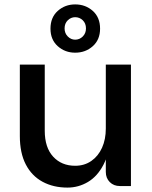

<svg xmlns="http://www.w3.org/2000/svg" viewBox="-20 -844 689 871"><path d="M460 -64V-551H574V0H524Q496 0 478 -18Q460 -36 460 -64ZM286 7Q222 7 173 -19.5Q124 -46 97 -98Q70 -150 70 -227V-551H183V-251Q183 -175 221 -133.5Q259 -92 321 -92Q363 -92 394.5 -114Q426 -136 443 -174Q460 -212 460 -261L480 -232Q477 -150 449.5 -97Q422 -44 379 -18.5Q336 7 286 7ZM434 -714Q434 -664 401 -634.5Q368 -605 321 -605Q275 -605 242 -634.5Q209 -664 209 -714Q209 -765 242 -794.5Q275 -824 321 -824Q368 -824 401 -794.5Q434 -765 434 -714ZM370 -715Q370 -738 355.5 -752Q341 -766 321 -766Q302 -766 287.5 -752Q273 -738 273 -715Q273 -693 287.5 -678.5Q302 -664 321 -664Q341 -664 355.5 -678.5Q370 -693 370 -715Z"/></svg>

Font: Parkinsans Medium
Style: Regular
Weight: 500
Designer: Red Stone, Indian Type Foundry
Foundry: Indian Type Foundry
Version: Version 1.000